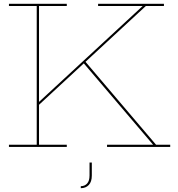

<svg xmlns="http://www.w3.org/2000/svg" viewBox="-20 -772 934 1009"><path d="M27 -740.5V-752H331V-740.5H185V-11.5H331V0H27V-11.5H173V-740.5ZM426 -451 800 -11.5H874.5V0H542.5V-11.5H784.5L417 -443ZM177.5 -229.5 730 -740.5H495.5V-752H841.5V-740.5H746.5L182 -218.5ZM450.5 82H462.5V150.5Q462.5 183.5 446.5 200.2Q430.5 217 404.5 217V206.5Q425 206.5 437.8 192.5Q450.5 178.5 450.5 150Z"/></svg>

Font: Hepta Slab ExtraLight Thin
Style: Regular
Weight: 250
Version: Version 1.102